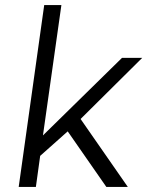

<svg xmlns="http://www.w3.org/2000/svg" viewBox="-20 -740 583 760"><path d="M54 0 155 -720H223L150 -204L463 -511H543L299 -269L486 0H401L248 -220L139 -123L122 0Z"/></svg>

Font: Chivo Medium ExtraLight
Style: Italic
Weight: 250
Italic angle: -8.05°
Version: Version 2.002